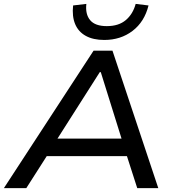

<svg xmlns="http://www.w3.org/2000/svg" viewBox="-26 -965 905 985"><path d="M-6 0 454 -705H551L786 0H678L613 -202L659 -164H178L238 -202L109 0ZM486 -595 253 -229 227 -254H639L605 -230L491 -595ZM509 -760Q452 -760 414 -781Q376 -802 359.5 -841.5Q343 -881 349 -937L417 -945Q411 -892 436.5 -861.5Q462 -831 522 -831Q583 -831 619.5 -862Q656 -893 670 -945L736 -937Q715 -853 654 -806.5Q593 -760 509 -760Z"/></svg>

Font: Nunito Sans 7pt SemiExpanded Medium
Style: Italic
Weight: 500
Width: 6
Italic angle: -9°
Designer: Vernon Adams
Foundry: Vernon Adams
Version: Version 3.101;gftools[0.9.27]